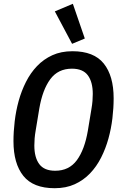

<svg xmlns="http://www.w3.org/2000/svg" viewBox="-20 -980 640 1012"><path d="M269 -920 364 -960 427 -777 360 -749ZM268 12Q155 12 103 -53Q51 -118 51 -236Q51 -286 57.5 -341Q64 -396 78.5 -448.5Q93 -501 117 -548.5Q141 -596 175.5 -632Q210 -668 256 -689Q302 -710 362 -710Q475 -710 527 -645Q579 -580 579 -462Q579 -411 572.5 -356.5Q566 -302 551.5 -249.5Q537 -197 513 -149.5Q489 -102 454.5 -66Q420 -30 374 -9Q328 12 268 12ZM271 -80Q344 -80 385 -135.5Q426 -191 443 -291L462 -406Q466 -429 467.5 -448Q469 -467 469 -485Q469 -548 443 -583Q417 -618 359 -618Q286 -618 245 -562.5Q204 -507 187 -407L168 -292Q164 -269 162.5 -250Q161 -231 161 -213Q161 -150 187 -115Q213 -80 271 -80Z"/></svg>

Font: IBM Plex Mono Medm
Style: Italic
Weight: 500
Italic angle: -9°
Monospace: yes
Designer: Mike Abbink, Paul van der Laan, Pieter van Rosmalen
Foundry: Bold Monday
Version: Version 2.3